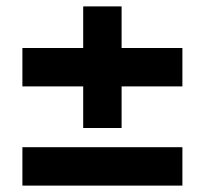

<svg xmlns="http://www.w3.org/2000/svg" viewBox="-20 -650 640 600"><path d="M50 -500H240V-630H360V-500H550V-380H360V-250H240V-380H50ZM50 -190H550V-70H50Z"/></svg>

Font: Epunda Sans Black
Style: Regular
Weight: 900
Designer: Simon Atzbach
Foundry: typofactur
Version: Version 2.204; ttfautohint (v1.8.4.7-5d5b)